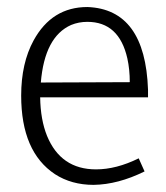

<svg xmlns="http://www.w3.org/2000/svg" viewBox="-20 -516 469 544"><path d="M389.6 -30.3 373 -67.4Q309.6 -36.1 252 -36.1Q152.3 -36.1 113.3 -130.9Q94.7 -176.8 93.8 -240.2H399.4V-261.7Q391.6 -490.2 227.5 -496.1Q127 -496.1 75.2 -401.4Q40 -336.9 40 -245.1Q40 -85.9 135.7 -22.5Q182.6 7.8 245.1 7.8Q314.5 6.8 389.6 -30.3ZM227.5 -454.1Q317.4 -454.1 340.8 -350.6Q347.7 -319.3 347.7 -283.2L95.7 -282.2Q106.4 -412.1 181.6 -445.3Q203.1 -454.1 227.5 -454.1Z"/></svg>

Font: Yaldevi Colombo Light
Style: Regular
Weight: 300
Designer: Sol Matas, Denzil Rajitha, Kosala Senevirathne and Pathum Egodawatta
Foundry: Mooniak
Version: Version 1.020 ; ttfautohint (v1.6)